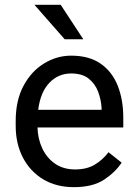

<svg xmlns="http://www.w3.org/2000/svg" viewBox="-20 -770 570 800"><path d="M288.1 9.8Q214.4 9.8 159.9 -22.9Q105.5 -55.7 75.4 -113.5Q45.4 -171.4 45.4 -245.6V-266.1Q45.4 -352.5 78.4 -413.3Q111.3 -474.1 164.3 -506.1Q217.3 -538.1 276.4 -538.1Q352.1 -538.1 400.1 -504.2Q448.2 -470.2 470.9 -411.9Q493.7 -353.5 493.7 -279.3V-238.8H136.2Q137.7 -190.4 156.7 -150.6Q175.8 -110.8 210.2 -87.4Q244.6 -64 293 -64Q340.8 -64 374 -83.5Q407.2 -103 432.1 -135.7L486.8 -92.3Q461.4 -53.2 414.1 -21.7Q366.7 9.8 288.1 9.8ZM276.4 -463.9Q222.7 -463.9 185.5 -424.8Q148.4 -385.7 139.2 -312.5H403.3V-319.3Q401.4 -354.5 388.9 -387.7Q376.5 -420.9 349.6 -442.4Q322.8 -463.9 276.4 -463.9ZM232.9 -750 327.1 -606.4H249.5L123.5 -750Z"/></svg>

Font: Vazirmatn UI FD
Style: Regular
Weight: 400
Designer: Saber Rastikerdar
Foundry: Saber Rastikerdar
Version: Version 33.003